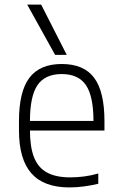

<svg xmlns="http://www.w3.org/2000/svg" viewBox="-20 -810 540 840"><path d="M284 10Q172 10 117.5 -51.5Q63 -113 63 -240V-280Q63 -409 108.5 -469.5Q154 -530 250 -530Q347 -530 392 -469.5Q437 -409 437 -280V-239H87V-281H403L389 -265V-279Q389 -389 356 -437.5Q323 -486 250 -486Q177 -486 144 -437.5Q111 -389 111 -279V-241Q111 -167 129 -121.5Q147 -76 186 -55Q225 -34 287 -34Q317 -34 348 -38Q379 -42 410 -51V-6Q381 1 348 5.5Q315 10 284 10ZM221 -570 99 -790H160L272 -570Z"/></svg>

Font: M PLUS Code Latin Light
Style: Regular
Weight: 300
Designer: Coji Morishita
Foundry: UNDERFOREST DESIGN
Version: Version 1.002; ttfautohint (v1.8.3)